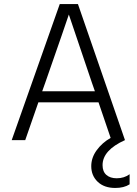

<svg xmlns="http://www.w3.org/2000/svg" viewBox="-20 -694 677 951"><path d="M204 -284 189 -242H450L435 -285L321 -622Q308 -582 204 -284ZM622 219Q594 237 551 237Q496 237 464 206.5Q432 176 432 129Q432 87 459 50Q486 13 528 -11L468 -187H170L105 0H38L276 -674H366L599 0Q488 50 488 124Q488 156 507 172.5Q526 189 558 189Q595 189 622 169Z"/></svg>

Font: Hind Madurai Light
Style: Regular
Weight: 300
Designer: Jyotish Sonowal
Foundry: Indian Type Foundry
Version: Version 1.001;PS 1.0;hotconv 1.0.86;makeotf.lib2.5.63406; tt